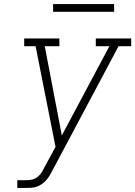

<svg xmlns="http://www.w3.org/2000/svg" viewBox="-20 -924 665 944"><path d="M65 0V-38H109Q124 -38 139 -41.5Q154 -45 166.5 -55.5Q179 -66 187 -80Q195 -94 202 -108L253 -202L155 -697H99V-735H272V-697H200L284 -258L518 -697H451V-735H625V-697H563L240 -90Q240 -90 240 -90Q240 -90 240 -90L239 -89Q233 -76 225.5 -63.5Q218 -51 209 -40Q200 -29 188 -20.5Q176 -12 163 -7Q150 -2 136 -1Q122 0 109 0ZM541 -866H241V-904H541Z"/></svg>

Font: Iosevka Etoile XLtObl
Style: Regular
Weight: 200
Italic angle: -9°
Designer: Belleve Invis
Foundry: Belleve Invis
Version: Version 15.5.2; ttfautohint (v1.8.4)